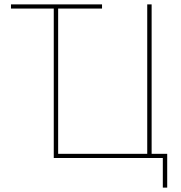

<svg xmlns="http://www.w3.org/2000/svg" viewBox="-20 -720 827 875"><path d="M225 0H722V135H742V-19H671V-700H651V-19H245V-681H445V-700H30V-681H225Z"/></svg>

Font: Fixel Text Thin
Style: Regular
Weight: 100
Width: 4
Designer: AlfaBravo + MacPaw
Foundry: Kyrylo Tkachov, Marchela Mozhyna, Serhii Makarenko, Maria Weinstein, Zakhar Kryvoshyya
Version: Version 1.211